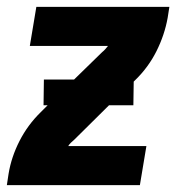

<svg xmlns="http://www.w3.org/2000/svg" viewBox="-20 -540 540 560"><path d="M0 0 5 -33Q13 -82 37 -129Q61 -176 99 -213L119 -233H107L108 -308H196L278 -388Q283 -392 287 -396.5Q291 -401 295 -406H67L86 -520H474L469 -488Q460 -438 436.5 -391Q413 -344 375 -307L370 -302L369 -233H298L196 -132Q191 -128 186.5 -123.5Q182 -119 179 -114H407L388 0Z"/></svg>

Font: Iosevka Curly Heavy
Style: Italic
Weight: 900
Italic angle: -9°
Monospace: yes
Designer: Belleve Invis
Foundry: Belleve Invis
Version: Version 22.1.2; ttfautohint (v1.8.4)